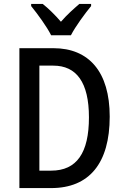

<svg xmlns="http://www.w3.org/2000/svg" viewBox="-20 -960 632 980"><path d="M241 -780H342C365 -825 413 -890 445 -929V-940H385C353 -912 325 -888 291 -849C261 -884 226 -918 198 -940H139V-929C173 -887 219 -824 241 -780ZM540 -365C540 -593 434 -714 253 -714H79V0H241C435 0 540 -126 540 -365ZM434 -361C434 -180 372 -89 241 -89H181V-625H252C370 -625 434 -540 434 -361Z"/></svg>

Font: Noto Sans Gurmukhi UI Condensed Medium
Style: Regular
Weight: 500
Width: 3
Designer: Jelle Bosma - Monotype Design Team
Foundry: Monotype Imaging Inc.
Version: Version 2.004